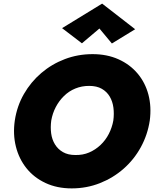

<svg xmlns="http://www.w3.org/2000/svg" viewBox="-20 -1018 854 1064"><path d="M264 -350Q271 -390 289 -424.5Q307 -459 334.5 -486Q362 -513 397.5 -527.5Q433 -542 474 -542Q516 -542 544 -526Q572 -510 588 -483Q604 -456 608.5 -421.5Q613 -387 608 -350Q601 -311 583 -276Q565 -241 537 -214.5Q509 -188 474 -173Q439 -158 397 -159Q357 -159 329 -175Q301 -191 284.5 -218Q268 -245 263.5 -279Q259 -313 264 -350ZM62 -350Q51 -274 68 -206Q85 -138 126.5 -86Q168 -34 232 -4Q296 26 377 26Q460 26 533.5 -3Q607 -32 665 -83Q723 -134 760.5 -202.5Q798 -271 810 -350Q820 -427 802.5 -493.5Q785 -560 742.5 -610.5Q700 -661 636.5 -689.5Q573 -718 493 -718Q412 -718 339.5 -690.5Q267 -663 209 -613.5Q151 -564 112.5 -497Q74 -430 62 -350ZM531 -860 600 -777 729 -856 546 -998 324 -862 434 -778Z"/></svg>

Font: Jost ExtraBold
Style: Italic
Weight: 800
Italic angle: -5°
Version: Version 3.710